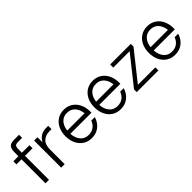

<svg xmlns="http://www.w3.org/2000/svg" viewBox="134 -1657 2606 2606"><g transform="rotate(-45 1436.5 -354.0)"><path d="M230 -720H326V-661H241Q207 -661 194 -644.5Q181 -628 181 -594V-520H326V-461H181V0H114V-461H17V-520H114V-601Q114 -660 139.5 -690Q165 -720 230 -720Z M415 -520H479V-422Q533 -526 653 -526H692V-462H650Q576 -462 529 -418.5Q482 -375 482 -281V0H415Z M757 -260Q757 -337 786 -399Q815 -461 869 -496.5Q923 -532 995 -532Q1067 -532 1121 -496.5Q1175 -461 1204 -399Q1233 -337 1233 -260V-237H828Q833 -153 876.5 -101Q920 -49 995 -49Q1053 -49 1095 -79.5Q1137 -110 1155 -163H1223Q1200 -83 1140 -35.5Q1080 12 995 12Q923 12 869 -23.5Q815 -59 786 -121Q757 -183 757 -260ZM1162 -298Q1153 -376 1110 -423.5Q1067 -471 995 -471Q924 -471 881 -423.5Q838 -376 829 -298Z M1312 -260Q1312 -337 1341 -399Q1370 -461 1424 -496.5Q1478 -532 1550 -532Q1622 -532 1676 -496.5Q1730 -461 1759 -399Q1788 -337 1788 -260V-237H1383Q1388 -153 1431.5 -101Q1475 -49 1550 -49Q1608 -49 1650 -79.5Q1692 -110 1710 -163H1778Q1755 -83 1695 -35.5Q1635 12 1550 12Q1478 12 1424 -23.5Q1370 -59 1341 -121Q1312 -183 1312 -260ZM1717 -298Q1708 -376 1665 -423.5Q1622 -471 1550 -471Q1479 -471 1436 -423.5Q1393 -376 1384 -298Z M1865 -52 2190 -461H1875V-520H2271V-468L1946 -59H2281V0H1865Z M2357 -260Q2357 -337 2386 -399Q2415 -461 2469 -496.5Q2523 -532 2595 -532Q2667 -532 2721 -496.5Q2775 -461 2804 -399Q2833 -337 2833 -260V-237H2428Q2433 -153 2476.5 -101Q2520 -49 2595 -49Q2653 -49 2695 -79.5Q2737 -110 2755 -163H2823Q2800 -83 2740 -35.5Q2680 12 2595 12Q2523 12 2469 -23.5Q2415 -59 2386 -121Q2357 -183 2357 -260ZM2762 -298Q2753 -376 2710 -423.5Q2667 -471 2595 -471Q2524 -471 2481 -423.5Q2438 -376 2429 -298Z"/></g></svg>

Font: Aspekta 300
Style: Regular
Weight: 300
Designer: Ivo Dolenc
Version: Version 2.000